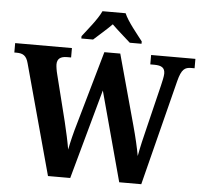

<svg xmlns="http://www.w3.org/2000/svg" viewBox="-60 -994 1118 1058"><g transform="rotate(5 498.5 -465.5)"><path d="M361 -784V-771H426C452 -795 499 -835 527 -864C555 -836 604 -794 629 -771H694V-784C665 -822 611 -886 592 -931H464C444 -886 390 -822 361 -784ZM78 -609 244 0H367L504 -496L638 0H760L908 -584C925 -650 943 -662 979 -662H997V-714H752V-662H774C815 -662 833 -650 833 -618C833 -603 826 -573 821 -552L764 -318C749 -259 735 -198 727 -153C719 -198 706 -255 688 -320L582 -707H494L379 -304C362 -247 351 -200 342 -155C335 -198 322 -256 310 -306L246 -562C241 -580 237 -606 237 -617C237 -648 255 -662 292 -662H314V-714H0V-662H12C48 -662 67 -651 78 -609Z"/></g></svg>

Font: Noto Serif Myanmar SemiCondensed
Style: Bold
Weight: 700
Width: 4
Designer: Ben Mitchell and the Monotype Design Team
Foundry: Monotype Imaging Inc.
Version: Version 2.106